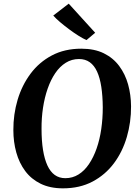

<svg xmlns="http://www.w3.org/2000/svg" viewBox="-20 -1019 762 1049"><path d="M324 10Q253.5 10 202 -15.2Q150.5 -40.5 117.8 -84.5Q85 -128.5 69 -186Q53 -243.5 53 -308Q52.5 -394 76.2 -473.8Q100 -553.5 147 -616.5Q194 -679.5 263.5 -716.2Q333 -753 424.5 -753Q496 -753 547.2 -727.8Q598.5 -702.5 631.2 -658.5Q664 -614.5 679.8 -558Q695.5 -501.5 696 -438.5Q696.5 -351.5 673 -270.8Q649.5 -190 602.5 -127Q555.5 -64 485.8 -27Q416 10 324 10ZM337 -45.5Q376.5 -45.5 409 -65.8Q441.5 -86 466.2 -122.8Q491 -159.5 508 -208.2Q525 -257 533.2 -314Q541.5 -371 541.5 -432Q541 -495 533.5 -544.2Q526 -593.5 510.5 -627.5Q495 -661.5 470.5 -679Q446 -696.5 411.5 -696.5Q372 -696.5 339.5 -676.2Q307 -656 282.2 -619.8Q257.5 -583.5 240.5 -535Q223.5 -486.5 215 -430.2Q206.5 -374 207 -314Q207 -250 215 -200Q223 -150 238.8 -115.5Q254.5 -81 279 -63.2Q303.5 -45.5 337 -45.5ZM452.5 -800Q435 -807.5 409.8 -823.2Q384.5 -839 358 -858.8Q331.5 -878.5 308.2 -898.2Q285 -918 271 -934L355.5 -999L500 -840Z"/></svg>

Font: Merriweather 24pt
Style: Bold Italic
Weight: 700
Italic angle: -7.8°
Designer: Eben Sorkin
Foundry: Eben Sorkin
Version: Version 2.101